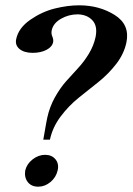

<svg xmlns="http://www.w3.org/2000/svg" viewBox="-20 -688 499 723"><path d="M456 -528Q447 -485 417.5 -447Q388 -409 351 -379.5Q314 -350 276.5 -320Q239 -290 208.5 -249.5Q178 -209 168 -162H143Q157 -243 158 -245Q167 -286 186.5 -321Q206 -356 228.5 -381.5Q251 -407 273.5 -431Q296 -455 314.5 -485.5Q333 -516 340 -549Q348 -590 328 -611.5Q308 -633 273 -634Q239 -634 210 -617.5Q181 -601 175 -575Q172 -562 177 -550.5Q182 -539 180 -529Q176 -511 154.5 -500Q133 -489 103 -489Q71 -489 53.5 -503.5Q36 -518 41 -541Q50 -583 94 -613.5Q138 -644 186.5 -656Q235 -668 278 -668Q354 -668 412 -631.5Q470 -595 456 -528ZM197 -46Q191 -20 170 -2.5Q149 15 124 15Q98 15 84.5 -2.5Q71 -20 75 -46Q81 -71 103 -88Q125 -105 150 -105Q175 -105 189 -88Q203 -71 197 -46Z"/></svg>

Font: GFS Artemisia
Style: Bold Italic
Weight: 700
Italic angle: -12°
Designer: Designed by Takis Katsoulidis and George D. Matthiopoulos.
Foundry: Designed by Takis Katsoulidis and George D. Matthiopoulos.
Version: Version 1.0